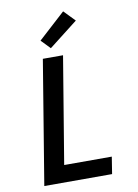

<svg xmlns="http://www.w3.org/2000/svg" viewBox="-104 -1056 809 1124"><g transform="rotate(-10 300.0 -494.0)"><path d="M66 0 187 -735H307L202 -101H485L469 0ZM244 -788 192 -842 352 -988 416 -922Z"/></g></svg>

Font: Iosevka Aile
Style: Bold Italic
Weight: 700
Italic angle: -9°
Designer: Belleve Invis
Foundry: Belleve Invis
Version: Version 28.0.1; ttfautohint (v1.8.4)